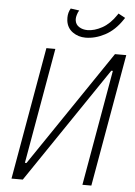

<svg xmlns="http://www.w3.org/2000/svg" viewBox="-60 -955 706 1001"><g transform="rotate(5 293.0 -455.0)"><path d="M38.6 0 160.6 -693.4H207.5L101.1 -87.9H109.4L519.5 -693.4H578.6L456.5 0H409.7L516.1 -605.5H507.8L97.7 0ZM358.4 -765.6Q320.8 -765.6 291.5 -786.4Q262.2 -807.1 256.8 -845.2Q255.9 -853.5 255.9 -861.3Q255.9 -888.7 269 -910.2L314 -903.8Q307.6 -895 303.2 -879.4Q299.8 -867.7 299.8 -858.4Q299.8 -854.5 300.3 -851.1Q303.2 -829.1 321.8 -817.4Q340.3 -805.7 365.2 -805.7Q401.9 -805.7 442.1 -827.9Q482.4 -850.1 514.6 -898.4L519.5 -905.8L555.7 -886.2L549.8 -877.4Q511.2 -819.3 460.2 -792.5Q409.2 -765.6 358.4 -765.6Z"/></g></svg>

Font: CaskaydiaCove NFP ExtraLight
Style: Italic
Weight: 200
Italic angle: -10°
Designer: Aaron Bell
Foundry: Saja Typeworks
Version: Version 2111.001; VTT 6.35;Nerd Fonts 3.1.1